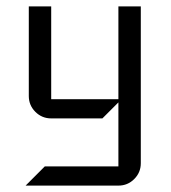

<svg xmlns="http://www.w3.org/2000/svg" viewBox="-20 -370 535 600"><path d="M420 140Q420 169 399.5 189.5Q379 210 350 210H60L120 150H350V-50L300 0H140Q111 0 90.5 -20.5Q70 -41 70 -70V-350H140V-60H350V-350H420Z"/></svg>

Font: Iceland
Style: Regular
Weight: 400
Designer: Cyreal (www.cyreal.org)
Foundry: Cyreal (www.cyreal.org)
Version: Version 1.001